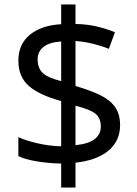

<svg xmlns="http://www.w3.org/2000/svg" viewBox="-20 -779 612 857"><path d="M253 -49Q198 -50 146 -58.5Q94 -67 62 -82V-167Q96 -151 149 -139Q202 -127 253 -126V-328Q154 -355 108 -396Q62 -437 62 -508Q62 -582 113.5 -624Q165 -666 253 -671V-759H317V-672Q370 -671 413.5 -660.5Q457 -650 493 -635L466 -561Q434 -574 395.5 -583.5Q357 -593 317 -596V-395Q383 -376 427 -354.5Q471 -333 493.5 -301.5Q516 -270 516 -220Q516 -150 464 -106.5Q412 -63 317 -53V58H253ZM253 -594Q199 -590 173.5 -569Q148 -548 148 -515Q148 -475 170.5 -453.5Q193 -432 253 -417ZM317 -131Q376 -137 403 -158.5Q430 -180 430 -214Q430 -252 406 -271.5Q382 -291 317 -307Z"/></svg>

Font: Noto Sans Osmanya
Style: Regular
Weight: 400
Designer: Monotype Design Team
Foundry: Monotype Imaging Inc.
Version: Version 2.001; ttfautohint (v1.8.4.7-5d5b)